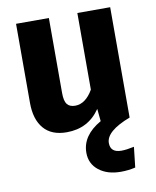

<svg xmlns="http://www.w3.org/2000/svg" viewBox="-86 -598 741 910"><g transform="rotate(-10 284.0 -142.5)"><path d="M389 102Q389 148 442 148Q466 148 503 140L492 238Q458 246 422 246Q357 246 316.5 214Q276 182 276 129Q276 46 369 -7L363 -67Q306 17 202 17Q129 17 91.5 -27Q54 -71 54 -150V-531H212V-170Q212 -131 224.5 -115.5Q237 -100 263 -100Q313 -100 349 -162V-531H507V0Q389 45 389 102Z"/></g></svg>

Font: Statis Sans
Style: Bold
Weight: 700
Designer: bBox Type GmbH
Foundry: bBox Type GmbH
Version: Version 1.000